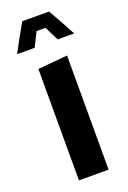

<svg xmlns="http://www.w3.org/2000/svg" viewBox="-140 -767 544 816"><g transform="rotate(-20 131.5 -359.0)"><path d="M69 0V-504L202 -516H203V0ZM40 -658 74 -718H195L229 -658L263 -595V-594H189L157 -658H117L85 -594H6V-595Z"/></g></svg>

Font: Foldit Thin SemiBold
Style: Regular
Weight: 600
Version: Version 1.003